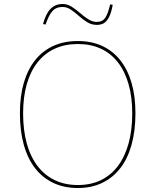

<svg xmlns="http://www.w3.org/2000/svg" viewBox="-20 -929 780 964"><path d="M371 -723Q439 -723 492.5 -698.5Q546 -674 583.5 -627Q621 -580 640.5 -513Q660 -446 660 -360Q660 -272 640.5 -202Q621 -132 583.5 -84Q546 -36 492.5 -10.5Q439 15 371 15Q302 15 248 -10.5Q194 -36 156.5 -84Q119 -132 99.5 -202Q80 -272 80 -360Q80 -446 99.5 -513Q119 -580 156.5 -627Q194 -674 248 -698.5Q302 -723 371 -723ZM371 -708Q306 -708 255 -684.5Q204 -661 168.5 -616Q133 -571 114.5 -506.5Q96 -442 96 -360Q96 -275 114.5 -208.5Q133 -142 168.5 -95.5Q204 -49 255 -24.5Q306 0 371 0Q436 0 486.5 -24.5Q537 -49 572 -95.5Q607 -142 625.5 -208.5Q644 -275 644 -360Q644 -442 625.5 -506.5Q607 -571 572 -616Q537 -661 486.5 -684.5Q436 -708 371 -708ZM466 -804Q440 -804 418 -817.5Q396 -831 376 -849Q356 -867 336 -880.5Q316 -894 294 -894Q261 -894 242.5 -872.5Q224 -851 209 -806L196 -808Q205 -841 218 -863.5Q231 -886 250 -897.5Q269 -909 294 -909Q318 -909 339.5 -895.5Q361 -882 381.5 -864Q402 -846 423 -832.5Q444 -819 466 -819Q495 -819 509 -840.5Q523 -862 533 -907L546 -905Q540 -871 530 -848.5Q520 -826 505 -815Q490 -804 466 -804Z"/></svg>

Font: Kalnia Thin Thin
Style: Regular
Weight: 250
Version: Version 1.105